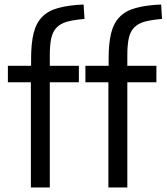

<svg xmlns="http://www.w3.org/2000/svg" viewBox="-20 -832 739 852"><path d="M117 -467H15V-540H118V-571Q118 -639 129 -684Q140 -729 166.5 -756.5Q193 -784 238 -796.5Q283 -809 351 -812L355 -748Q308 -744 278.5 -736Q249 -728 231.5 -710Q214 -692 207.5 -662.5Q201 -633 201 -586V-540H330V-467H201V0H117ZM461 -467H359V-540H462V-571Q462 -639 473 -684Q484 -729 510.5 -756.5Q537 -784 582 -796.5Q627 -809 695 -812L699 -748Q652 -744 622.5 -736Q593 -728 575.5 -710Q558 -692 551.5 -662.5Q545 -633 545 -586V-540H674V-467H545V0H461Z"/></svg>

Font: Encode Sans Narrow
Style: Regular
Weight: 400
Designer: Pablo Impallari, Andres Torresi
Foundry: Pablo Impallari, Andres Torresi
Version: Version 1.000; ttfautohint (v1.00) -l 8 -r 50 -G 200 -x 14 -